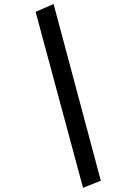

<svg xmlns="http://www.w3.org/2000/svg" viewBox="-20 -749 615 927"><path d="M466.8 123.5 380.9 157.7 151.9 -691.9 238.8 -729.5Z"/></svg>

Font: Elstob Grade
Style: Italic
Weight: 400
Italic angle: -20°
Designer: Peter S. Baker
Version: Version 1.015